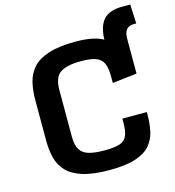

<svg xmlns="http://www.w3.org/2000/svg" viewBox="-124 -959 984 1077"><g transform="rotate(-15 368.0 -420.5)"><path d="M380.9 12.7Q284.7 12.7 224.9 -6.1Q165 -24.9 133.3 -58.6Q101.6 -92.3 89.8 -137.7Q78.1 -183.1 78.1 -236.3V-477.1Q78.1 -531.7 89.6 -578.4Q101.1 -625 132.6 -659.7Q164.1 -694.3 224.1 -713.6Q284.2 -732.9 380.9 -732.9Q485.8 -732.9 540 -701.7Q542 -778.3 575.4 -816.4Q608.9 -854.5 685.5 -854.5H731.4L736.3 -743.2H721.7Q665 -743.2 665 -674.3V-471.2L522.9 -454.6V-491.2Q522.9 -542 510.3 -569.6Q497.6 -597.2 466.8 -608.2Q436 -619.1 380.9 -619.1Q300.3 -619.1 261.7 -593.8Q223.1 -568.4 223.1 -494.1V-221.7Q223.1 -172.4 240.2 -146.2Q257.3 -120.1 292.2 -110.6Q327.1 -101.1 381.3 -101.1Q436.5 -101.1 467.3 -110.6Q498 -120.1 510.5 -146.7Q522.9 -173.3 522.9 -224.6V-247.6H665V-234.4Q665 -181.2 655.3 -136.2Q645.5 -91.3 616.7 -57.9Q587.9 -24.4 531.2 -5.9Q474.6 12.7 380.9 12.7Z"/></g></svg>

Font: Monda
Style: Bold
Weight: 700
Designer: Vernon Adams
Foundry: Vernon Adams
Version: Version 2.100; ttfautohint (v1.8.3)